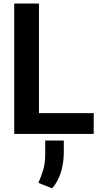

<svg xmlns="http://www.w3.org/2000/svg" viewBox="-20 -747 585 1071"><path d="M502.8 -116.1V0H59.3V-727.3H197.4V-116.1ZM335.9 36.9V104.8Q335.6 160.2 320.1 212.5Q304.7 264.9 270.6 303.6L194.2 273.1Q210.2 236.5 221.2 200.1Q232.2 163.7 232.2 111.9V36.9Z"/></svg>

Font: Interface
Style: Bold
Weight: 700
Designer: Rasmus Andersson
Foundry: rsms
Version: Version 1.8